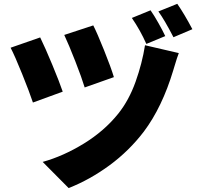

<svg xmlns="http://www.w3.org/2000/svg" viewBox="-20 -875 1017 982"><path d="M562.5 -480.5 413.1 -427.7Q398.4 -476.6 365.2 -561.5Q332 -646.5 308.6 -696.3L457 -745.1Q476.6 -707 512.2 -618.2Q547.9 -529.3 562.5 -480.5ZM185.5 -683.6Q210.9 -631.8 247.6 -543.5Q284.2 -455.1 300.8 -406.2L148.4 -350.6Q130.9 -403.3 93.3 -496.6Q55.7 -589.8 34.2 -630.9ZM585 -293.9Q639.6 -362.3 673.3 -456.5Q707 -550.8 721.7 -643.6L894.5 -603.5Q885.7 -581.1 873 -538.1Q871.1 -533.2 866.2 -515.6Q809.6 -327.1 715.8 -202.1Q640.6 -103.5 540.5 -29.8Q440.4 43.9 331.1 86.9L198.2 -46.9Q303.7 -76.2 408.7 -140.6Q513.7 -205.1 585 -293.9ZM750 -822.3Q768.6 -795.9 790.5 -756.8Q812.5 -717.8 825.2 -690.4L728.5 -650.4Q697.3 -720.7 654.3 -783.2ZM886.7 -855.5Q923.8 -801.8 963.9 -725.6L867.2 -684.6Q821.3 -773.4 790 -816.4Z"/></svg>

Font: Min Sans Black
Style: Regular
Weight: 900
Designer: Jinseong-Kim, NotoSansCJK, Nunito
Foundry: Jinseong-Kim
Version: Version 1.000